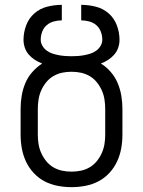

<svg xmlns="http://www.w3.org/2000/svg" viewBox="-20 -760 590 792"><path d="M275 12Q246 12 217.5 6.5Q189 1 164 -12Q139 -25 119 -46.5Q99 -68 87 -94Q75 -120 70 -148Q65 -176 65 -205V-311Q65 -338 69.5 -365Q74 -392 84.5 -417Q95 -442 113 -462.5Q131 -483 154 -498Q138 -504 124 -513Q110 -522 99 -534.5Q88 -547 82.5 -563Q77 -579 77 -596Q77 -626 88 -655.5Q99 -685 122 -705Q145 -725 175 -732.5Q205 -740 235 -740V-676Q219 -676 202 -671.5Q185 -667 172.5 -656Q160 -645 154 -629Q148 -613 148 -596Q148 -583 155 -571Q162 -559 173 -551Q184 -543 196.5 -539Q209 -535 222 -532.5Q235 -530 248.5 -529Q262 -528 275 -528Q288 -528 301.5 -529Q315 -530 328 -532.5Q341 -535 353.5 -539Q366 -543 377 -551Q388 -559 395 -571Q402 -583 402 -596Q402 -613 396 -629Q390 -645 377.5 -656Q365 -667 348 -671.5Q331 -676 315 -676V-740Q345 -740 375 -732.5Q405 -725 428 -705Q451 -685 462 -655.5Q473 -626 473 -596Q473 -579 467.5 -563Q462 -547 451 -534.5Q440 -522 426 -513Q412 -504 396 -498Q419 -484 437 -463Q455 -442 465.5 -417Q476 -392 480.5 -365Q485 -338 485 -311V-205Q485 -176 480 -148Q475 -120 463 -94Q451 -68 431 -46.5Q411 -25 386 -12Q361 1 332.5 6.5Q304 12 275 12ZM275 -52Q295 -52 314 -56Q333 -60 350 -70Q367 -80 379.5 -95.5Q392 -111 400 -129Q408 -147 411 -166Q414 -185 414 -205V-311Q414 -330 411 -349.5Q408 -369 400 -387Q392 -405 379.5 -420.5Q367 -436 350 -446Q333 -456 314 -460Q295 -464 275 -464Q255 -464 236 -460Q217 -456 200 -446Q183 -436 170.5 -420.5Q158 -405 150 -387Q142 -369 139 -349.5Q136 -330 136 -311V-205Q136 -185 139 -166Q142 -147 150 -129Q158 -111 170.5 -95.5Q183 -80 200 -70Q217 -60 236 -56Q255 -52 275 -52Z"/></svg>

Font: Lode Term
Style: Regular
Weight: 400
Monospace: yes
Designer: Belleve Invis
Foundry: Belleve Invis
Version: Version 29.2.0